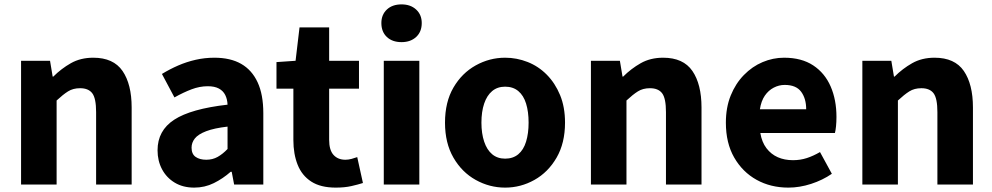

<svg xmlns="http://www.w3.org/2000/svg" viewBox="-20 -841 4523 875"><path d="M76 0V-564H208L220 -492H223Q259 -528 303 -553Q347 -578 405 -578Q497 -578 538.5 -517.5Q580 -457 580 -351V0H418V-330Q418 -393 400.5 -416Q383 -439 345 -439Q313 -439 290 -424.5Q267 -410 238 -383V0Z M865 14Q814 14 776.5 -8.5Q739 -31 718.5 -69.5Q698 -108 698 -156Q698 -246 774 -295.5Q850 -345 1017 -364Q1016 -389 1006.5 -408Q997 -427 977.5 -437.5Q958 -448 927 -448Q890 -448 853 -434Q816 -420 775 -397L718 -504Q754 -526 792 -542.5Q830 -559 871.5 -568.5Q913 -578 957 -578Q1030 -578 1079 -550Q1128 -522 1154 -466Q1180 -410 1180 -325V0H1047L1036 -58H1031Q996 -27 954.5 -6.5Q913 14 865 14ZM920 -113Q949 -113 972 -126Q995 -139 1017 -162V-264Q956 -257 919.5 -243Q883 -229 868 -210Q853 -191 853 -168Q853 -139 871.5 -126Q890 -113 920 -113Z M1510 14Q1441 14 1398.5 -13.5Q1356 -41 1336.5 -90Q1317 -139 1317 -203V-437H1240V-558L1327 -564L1345 -716H1480V-564H1616V-437H1480V-204Q1480 -157 1500 -135Q1520 -113 1554 -113Q1568 -113 1582.5 -117Q1597 -121 1608 -125L1634 -7Q1612 0 1581.5 7Q1551 14 1510 14Z M1729 0V-564H1891V0ZM1810 -649Q1768 -649 1743 -672.5Q1718 -696 1718 -736Q1718 -774 1743 -797.5Q1768 -821 1810 -821Q1851 -821 1876.5 -797.5Q1902 -774 1902 -736Q1902 -696 1876.5 -672.5Q1851 -649 1810 -649Z M2282 14Q2211 14 2148 -21Q2085 -56 2046.5 -122.5Q2008 -189 2008 -282Q2008 -376 2046.5 -442Q2085 -508 2148 -543Q2211 -578 2282 -578Q2335 -578 2384.5 -558.5Q2434 -539 2472 -500.5Q2510 -462 2532.5 -407.5Q2555 -353 2555 -282Q2555 -189 2516.5 -122.5Q2478 -56 2415.5 -21Q2353 14 2282 14ZM2282 -118Q2318 -118 2342 -138Q2366 -158 2377.5 -195.5Q2389 -233 2389 -282Q2389 -332 2377.5 -369Q2366 -406 2342 -426Q2318 -446 2282 -446Q2247 -446 2223 -426Q2199 -406 2186.5 -369Q2174 -332 2174 -282Q2174 -233 2186.5 -195.5Q2199 -158 2223 -138Q2247 -118 2282 -118Z M2673 0V-564H2805L2817 -492H2820Q2856 -528 2900 -553Q2944 -578 3002 -578Q3094 -578 3135.5 -517.5Q3177 -457 3177 -351V0H3015V-330Q3015 -393 2997.5 -416Q2980 -439 2942 -439Q2910 -439 2887 -424.5Q2864 -410 2835 -383V0Z M3573 14Q3492 14 3428 -21.5Q3364 -57 3326 -123Q3288 -189 3288 -282Q3288 -351 3310 -405.5Q3332 -460 3370 -499Q3408 -538 3455.5 -558Q3503 -578 3553 -578Q3633 -578 3686 -543Q3739 -508 3765.5 -447Q3792 -386 3792 -308Q3792 -285 3790 -265.5Q3788 -246 3785 -235H3445Q3452 -193 3473 -165.5Q3494 -138 3524.5 -124.5Q3555 -111 3594 -111Q3627 -111 3656.5 -120.5Q3686 -130 3717 -148L3771 -49Q3729 -20 3676.5 -3Q3624 14 3573 14ZM3443 -343H3654Q3654 -392 3631 -423Q3608 -454 3556 -454Q3530 -454 3506 -441.5Q3482 -429 3465.5 -405Q3449 -381 3443 -343Z M3910 0V-564H4042L4054 -492H4057Q4093 -528 4137 -553Q4181 -578 4239 -578Q4331 -578 4372.5 -517.5Q4414 -457 4414 -351V0H4252V-330Q4252 -393 4234.5 -416Q4217 -439 4179 -439Q4147 -439 4124 -424.5Q4101 -410 4072 -383V0Z"/></svg>

Font: Noto Sans KR ExtraBold
Style: Regular
Weight: 800
Designer: Ryoko NISHIZUKA  (kana, bopomofo & ideographs); Paul D. Hunt (Latin, Greek & Cyrillic); Sandoll Communications , Soo-you
Foundry: Adobe
Version: Version 2.004-H2;hotconv 1.0.118;makeotfexe 2.5.65603